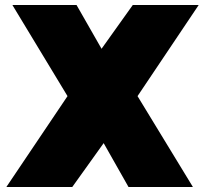

<svg xmlns="http://www.w3.org/2000/svg" viewBox="-20 -745 817 765"><path d="M249 -362 30 -724V-725H285L401 -522L250 -362ZM492 0 377 -203 527 -362H528L748 -1V0ZM6 0V-1L249 -362H527L268 0ZM250 -362 509 -725H771V-724L528 -362Z"/></svg>

Font: Foldit ExtraBold
Style: Regular
Weight: 800
Version: Version 1.003